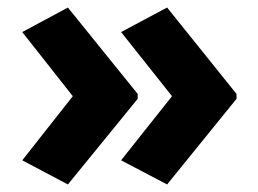

<svg xmlns="http://www.w3.org/2000/svg" viewBox="-20 -598 685 509"><path d="M607 -336V-349L423 -578L301 -513L436 -343L301 -173L423 -109ZM345 -336V-349L160 -578L39 -513L173 -343L39 -173L160 -109Z"/></svg>

Font: Noto Sans Malayalam UI ExtraBold
Style: Regular
Weight: 800
Designer: Jelle Bosma - Monotype Design Team
Foundry: Monotype Imaging Inc.
Version: Version 2.104